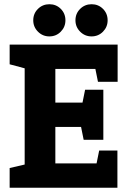

<svg xmlns="http://www.w3.org/2000/svg" viewBox="-20 -875 593 895"><path d="M95 -667H528.3V-553.7H238V-396.7H461.7V-283.3H238V-113.3H527.3V0H95ZM25 -667H105L124.3 -548.7L25 -575.3ZM25 0V-91.7L125 -115L105 0ZM527.3 -173.3V0H407.3L442.3 -173.3ZM528.3 -493.7H436.7L401.7 -667H528.3ZM461.7 -456.7V-283.3H341.7L376.7 -456.7ZM461.7 -223.3H370L335 -396.7H461.7ZM210 -705.3Q179 -705.3 157 -727.3Q135 -749.3 135 -780.3Q135 -812 157 -833.7Q179 -855.3 210.3 -855.3Q241.7 -855.3 263.3 -833.7Q285 -812 285 -780.3Q285 -749.3 263.3 -727.3Q241.7 -705.3 210 -705.3ZM406.7 -705.3Q375.7 -705.3 353.7 -727.3Q331.7 -749.3 331.7 -780.3Q331.7 -812 353.7 -833.7Q375.7 -855.3 407 -855.3Q438.3 -855.3 460 -833.7Q481.7 -812 481.7 -780.3Q481.7 -749.3 460 -727.3Q438.3 -705.3 406.7 -705.3Z"/></svg>

Font: Epunda Slab Light
Style: Regular
Weight: 300
Designer: Simon Atzbach
Foundry: typofactur
Version: Version 1.102